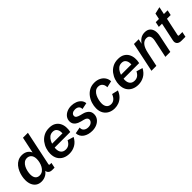

<svg xmlns="http://www.w3.org/2000/svg" viewBox="257 -1976 3232 3232"><g transform="rotate(-45 1873.0 -359.5)"><path d="M210 12.2Q152.3 12.2 112.1 -14.6Q71.8 -41.5 50.8 -89.6Q29.8 -137.7 29.8 -200.7Q29.8 -241.2 39.1 -287.4Q48.3 -333.5 67.9 -378.2Q87.4 -422.9 117.4 -459.5Q147.5 -496.1 189.5 -517.8Q231.4 -539.6 285.6 -539.6Q349.6 -539.6 394.3 -508.1Q439 -476.6 452.6 -420.9L439.9 -414.1L507.3 -732.4H625L496.1 -120.6Q492.7 -105.5 496.3 -99.9Q500 -94.2 513.7 -94.2H546.4L526.9 0H471.2Q420.4 0 395 -30.8Q369.6 -61.5 382.8 -118.2L385.3 -129.4L402.3 -110.4Q368.7 -46.9 318.8 -17.3Q269 12.2 210 12.2ZM256.8 -83.5Q300.3 -83.5 331.3 -106.9Q362.3 -130.4 381.8 -166.5Q401.4 -202.6 410.4 -242.2Q419.4 -281.7 419.4 -314Q419.4 -378.4 389.2 -411.4Q358.9 -444.3 313 -444.3Q271.5 -444.3 241.7 -420.7Q211.9 -397 193.1 -359.9Q174.3 -322.8 165.5 -282Q156.7 -241.2 156.7 -207.5Q156.7 -145.5 183.6 -114.5Q210.4 -83.5 256.8 -83.5Z M873.5 12.2Q807.1 12.2 754.4 -13.7Q701.7 -39.6 671.1 -90.6Q640.6 -141.6 640.6 -216.3Q640.6 -271 658.7 -327.6Q676.8 -384.3 713.1 -432.4Q749.5 -480.5 804.7 -510Q859.9 -539.6 934.1 -539.6Q1003.9 -539.6 1049.3 -513.4Q1094.7 -487.3 1118.7 -443.6Q1142.6 -399.9 1147 -346.2Q1151.4 -292.5 1138.7 -237.8H722.2L737.8 -314.9H1049.8L1026.9 -287.1Q1033.7 -323.2 1028.1 -360.8Q1022.5 -398.4 999.3 -424.3Q976.1 -450.2 929.7 -450.2Q884.3 -450.2 852.8 -424.8Q821.3 -399.4 802 -360.6Q782.7 -321.8 773.9 -281Q765.1 -240.2 765.1 -208.5Q765.1 -148.4 794.4 -114.7Q823.7 -81.1 878.9 -81.1Q920.4 -81.1 952.4 -102.5Q984.4 -124 1008.8 -171.9L1119.6 -138.7Q1078.6 -61 1014.4 -24.4Q950.2 12.2 873.5 12.2Z M1416 12.2Q1370.6 12.2 1330.3 1.2Q1290 -9.8 1258.5 -31.2Q1227.1 -52.7 1208.7 -84.5Q1190.4 -116.2 1189 -157.2L1303.2 -179.2Q1297.9 -133.3 1328.6 -105.7Q1359.4 -78.1 1412.1 -78.1Q1443.4 -78.1 1466.6 -89.1Q1489.7 -100.1 1502.9 -118.4Q1516.1 -136.7 1516.1 -158.2Q1516.1 -180.7 1498.5 -197Q1481 -213.4 1445.8 -221.7L1395.5 -234.4Q1372.6 -239.7 1347.9 -250Q1323.2 -260.3 1302.2 -276.1Q1281.2 -292 1268.1 -315.7Q1254.9 -339.4 1254.9 -372.1Q1254.9 -422.4 1282.5 -460Q1310.1 -497.6 1356.7 -518.6Q1403.3 -539.6 1460.4 -539.6Q1515.6 -539.6 1562.5 -521.2Q1609.4 -502.9 1639.2 -469Q1668.9 -435.1 1672.4 -389.2L1556.6 -365.7Q1559.6 -405.3 1533.9 -428Q1508.3 -450.7 1461.4 -450.7Q1422.9 -450.7 1397.9 -432.6Q1373 -414.6 1373 -383.8Q1373 -358.9 1394.5 -344.2Q1416 -329.6 1455.1 -319.3L1508.8 -305.2Q1562 -292 1598.9 -257.6Q1635.7 -223.1 1635.7 -166.5Q1635.7 -112.8 1606 -72.5Q1576.2 -32.2 1526.6 -10Q1477.1 12.2 1416 12.2Z M1953.1 12.2Q1889.2 12.2 1837.9 -13.4Q1786.6 -39.1 1756.8 -89.4Q1727.1 -139.6 1727.1 -211.9Q1727.1 -267.6 1744.9 -325.2Q1762.7 -382.8 1798.6 -431.4Q1834.5 -480 1887.5 -509.8Q1940.4 -539.6 2010.7 -539.6Q2071.8 -539.6 2120.1 -516.6Q2168.5 -493.7 2197.5 -452.4Q2226.6 -411.1 2229 -355.5L2112.8 -328.6Q2113.8 -360.4 2102.3 -387.2Q2090.8 -414.1 2067.6 -430.4Q2044.4 -446.8 2009.3 -446.8Q1965.8 -446.8 1935.5 -421.4Q1905.3 -396 1886.7 -357.2Q1868.2 -318.4 1859.6 -277.1Q1851.1 -235.8 1851.1 -204.1Q1851.1 -147 1878.9 -114Q1906.7 -81.1 1959 -81.1Q1999.5 -81.1 2032.7 -107.9Q2065.9 -134.8 2088.4 -191.4L2200.7 -165.5Q2175.8 -102.1 2136.2 -63Q2096.7 -23.9 2049.6 -5.9Q2002.4 12.2 1953.1 12.2Z M2513.7 12.2Q2447.3 12.2 2394.5 -13.7Q2341.8 -39.6 2311.3 -90.6Q2280.8 -141.6 2280.8 -216.3Q2280.8 -271 2298.8 -327.6Q2316.9 -384.3 2353.3 -432.4Q2389.6 -480.5 2444.8 -510Q2500 -539.6 2574.2 -539.6Q2644 -539.6 2689.5 -513.4Q2734.9 -487.3 2758.8 -443.6Q2782.7 -399.9 2787.1 -346.2Q2791.5 -292.5 2778.8 -237.8H2362.3L2377.9 -314.9H2689.9L2667 -287.1Q2673.8 -323.2 2668.2 -360.8Q2662.6 -398.4 2639.4 -424.3Q2616.2 -450.2 2569.8 -450.2Q2524.4 -450.2 2492.9 -424.8Q2461.4 -399.4 2442.1 -360.6Q2422.9 -321.8 2414.1 -281Q2405.3 -240.2 2405.3 -208.5Q2405.3 -148.4 2434.6 -114.7Q2463.9 -81.1 2519 -81.1Q2560.5 -81.1 2592.5 -102.5Q2624.5 -124 2648.9 -171.9L2759.8 -138.7Q2718.8 -61 2654.5 -24.4Q2590.3 12.2 2513.7 12.2Z M2833.5 0 2944.3 -527.3H3056.6L3031.7 -407.7L3032.7 -429.7Q3064 -481 3107.4 -510.3Q3150.9 -539.6 3210 -539.6Q3270 -539.6 3305.2 -510Q3340.3 -480.5 3351.3 -429.7Q3362.3 -378.9 3348.6 -314.9L3282.7 0H3165L3231.9 -318.8Q3239.7 -355.5 3235.8 -385Q3231.9 -414.6 3213.9 -432.1Q3195.8 -449.7 3160.2 -449.7Q3106.9 -449.7 3066.4 -403.6Q3025.9 -357.4 3004.4 -254.4L2950.7 0Z M3546.9 0Q3491.7 0 3465.8 -29.1Q3439.9 -58.1 3450.7 -107.4L3520 -434.6H3443.8L3463.4 -527.3H3539.6L3562 -633.3L3685.5 -662.1L3657.2 -527.3H3745.6L3726.1 -434.6H3637.7L3570.8 -119.6Q3567.4 -104 3571 -98.4Q3574.7 -92.8 3588.4 -92.8H3662.6L3643.1 0Z"/></g></svg>

Font: Schibsted Grotesk SemiBold
Style: Italic
Weight: 600
Italic angle: -12°
Designer: Bakken & Baeck AS, Henrik Kongsvoll
Foundry: Schibsted ASA
Version: Version 1.100;gftools[0.9.25]